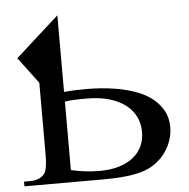

<svg xmlns="http://www.w3.org/2000/svg" viewBox="-49 -711 749 759"><g transform="rotate(-5 325.0 -331.0)"><path d="M206.1 -662.1V-357.9Q229.5 -360.4 252.7 -361.1Q275.9 -361.8 299.3 -361.8Q321.8 -361.8 353.5 -359.6Q385.3 -357.4 420.2 -351.1Q455.1 -344.7 489.5 -332.5Q523.9 -320.3 551 -300.3Q578.1 -280.3 595.2 -251Q612.3 -221.7 612.3 -181.2Q612.3 -163.6 607.9 -145.5Q603.5 -127.4 595.2 -109.9Q586.9 -92.3 574.2 -76.4Q561.5 -60.5 545.4 -47.9Q529.8 -35.2 510 -26.1Q490.2 -17.1 464.1 -11.2Q438 -5.4 404.8 -2.7Q371.6 0 329.1 0H17.6V-18.6H41.5Q82.5 -18.6 101.1 -44.9Q106 -53.2 108.9 -71.3Q111.8 -89.4 111.8 -117.7V-402.8L33.7 -506.8ZM499.5 -173.3Q499.5 -206.5 486.1 -234.1Q472.7 -261.7 446.5 -281.7Q420.4 -301.8 381.8 -313Q343.3 -324.2 293 -324.2Q261.7 -324.2 240.7 -323.2Q219.7 -322.3 206.1 -319.3V-47.9Q234.9 -41.5 262.7 -38.1Q290.5 -34.7 318.8 -34.7Q362.8 -34.7 396.5 -44.9Q430.2 -55.2 453.1 -73.7Q476.1 -92.3 487.8 -117.7Q499.5 -143.1 499.5 -173.3Z"/></g></svg>

Font: Doulos SIL
Style: Regular
Weight: 400
Designer: Walt Agee, Victor Gaultney, Peter Martin, Debbi Hosken
Foundry: SIL International
Version: Version 4.110; 2011; Maintenance release